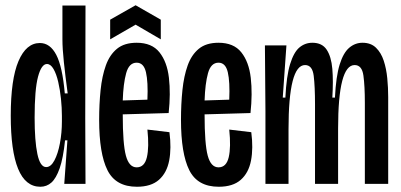

<svg xmlns="http://www.w3.org/2000/svg" viewBox="-20 -701 1527 732"><path d="M134 11Q77 11 49 -57.5Q21 -126 21 -260Q21 -399 50.5 -468Q80 -537 132 -537Q171 -537 194.5 -492Q218 -447 227 -345H238Q229 -412 223.5 -464Q218 -516 218 -551V-680H306L305 -251L306 0H225L237 -166H228Q221 -98 207.5 -59.5Q194 -21 176 -5Q158 11 134 11ZM156 -64Q174 -64 187.5 -89.5Q201 -115 208.5 -155Q216 -195 216 -238V-259Q216 -290 212.5 -324Q209 -358 202 -388.5Q195 -419 184 -438Q173 -457 159 -457Q138 -457 125 -408.5Q112 -360 112 -253Q112 -164 122.5 -114Q133 -64 156 -64Z M502 11Q421 11 389.5 -52.5Q358 -116 358 -244Q358 -304 363.5 -357.5Q369 -411 383.5 -451.5Q398 -492 426 -515Q454 -538 501 -538Q559 -538 588 -501.5Q617 -465 624 -404.5Q631 -344 623 -270L448 -265V-263Q448 -152 460 -107.5Q472 -63 501 -63Q531 -63 540 -101.5Q549 -140 542 -207L626 -197Q634 -136 625 -89Q616 -42 586 -15.5Q556 11 502 11ZM501 -462Q472 -462 461 -422Q450 -382 448 -318L542 -321Q545 -389 536.5 -425.5Q528 -462 501 -462ZM400 -551V-626L497 -681L593 -626V-551L497 -607Z M814 11Q733 11 701.5 -52.5Q670 -116 670 -244Q670 -304 675.5 -357.5Q681 -411 695.5 -451.5Q710 -492 738 -515Q766 -538 813 -538Q871 -538 900 -501.5Q929 -465 936 -404.5Q943 -344 935 -270L760 -265V-263Q760 -152 772 -107.5Q784 -63 813 -63Q843 -63 852 -101.5Q861 -140 854 -207L938 -197Q946 -136 937 -89Q928 -42 898 -15.5Q868 11 814 11ZM813 -462Q784 -462 773 -422Q762 -382 760 -318L854 -321Q857 -389 848.5 -425.5Q840 -462 813 -462Z M992 0V-277L990 -528H1072L1058 -329H1068Q1072 -411 1086 -456.5Q1100 -502 1121.5 -520Q1143 -538 1171 -538Q1208 -538 1225.5 -511.5Q1243 -485 1247 -438.5Q1251 -392 1247 -329H1257Q1261 -410 1275 -455Q1289 -500 1311.5 -519Q1334 -538 1362 -538Q1394 -538 1413.5 -519Q1433 -500 1443 -469.5Q1453 -439 1456.5 -402.5Q1460 -366 1460 -331V0H1371V-309Q1371 -373 1365.5 -413Q1360 -453 1332 -453Q1269 -453 1269 -211V0H1181V-303Q1181 -371 1176 -412Q1171 -453 1143 -453Q1080 -453 1080 -208V0Z"/></svg>

Font: Bricolage Grotesque 96pt Condensed
Style: Regular
Weight: 400
Width: 3
Designer: Mathieu Triay
Foundry: Atelier Triay
Version: Version 1.001; ttfautohint (v1.8.4.7-5d5b);gftools[0.9.33.de